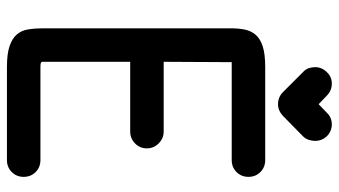

<svg xmlns="http://www.w3.org/2000/svg" viewBox="-226 -724 952 539"><g transform="rotate(90 249.5 -455.0)"><path d="M183 -830Q175 -837 172 -846Q169 -855 169 -864Q169 -883 183 -897Q196 -911 215 -911Q225 -911 233.5 -907.5Q242 -904 249 -897L273 -874L297 -897Q310 -911 330 -911Q339 -911 347.5 -907.5Q356 -904 363 -897Q376 -883 376 -864Q376 -855 373 -846Q370 -837 363 -830L306 -774Q291 -760 273 -760Q253 -760 239 -774ZM430 -724Q450 -724 463.5 -710.5Q477 -697 477 -677Q477 -657 463.5 -643.5Q450 -630 430 -630H155L154 -439H350Q369 -439 383 -425Q397 -411 397 -392Q397 -372 383 -358.5Q369 -345 350 -345H154V-98Q154 -96 156.5 -94.5Q159 -93 168 -93H430Q450 -93 463.5 -79.5Q477 -66 477 -46Q477 -26 463.5 -12.5Q450 1 430 1H168Q131 1 109.5 -6.5Q88 -14 77 -27Q66 -40 63 -58.5Q60 -77 60 -98V-628Q60 -649 63.5 -666.5Q67 -684 78 -697Q89 -710 110.5 -717Q132 -724 168 -724Z"/></g></svg>

Font: VDS
Style: Regular
Weight: 400
Designer: artmaker
Foundry: artmaker
Version: Version 1.000 2009 initial release